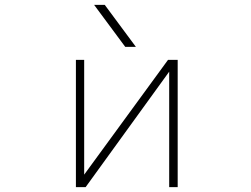

<svg xmlns="http://www.w3.org/2000/svg" viewBox="-20 -772 1040 794"><path d="M498 -578.1 369.1 -752H413.1L542 -578.1ZM679.7 -475.6 334 2H293.9V-524.4H328.1V-49.8L674.8 -524.4H714.8V2H679.7Z"/></svg>

Font: GenEi Gothic M ExtraLight
Style: Regular
Weight: 200
Designer: o_tamon (Modified); [Source Han Sans]
Ryoko NISHIZUKA  (kana & ideographs); Paul D. Hunt (Latin, Greek & Cyrillic); Wenl
Version: Version 1.1a;Original Version 1.004